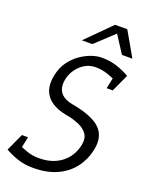

<svg xmlns="http://www.w3.org/2000/svg" viewBox="-201 -947 793 1036"><g transform="rotate(20 195.0 -428.5)"><path d="M399 -194Q387 -136 352 -89.5Q317 -43 259.5 -16.5Q202 10 122 10L134 -50Q211 -50 262 -89Q313 -128 327 -194Q336 -234 319 -259Q302 -284 268 -298.5Q234 -313 192 -320Q113 -335 78.5 -380Q44 -425 60 -500Q69 -544 92.5 -577Q116 -610 147 -632Q178 -654 210 -665Q242 -676 268 -676L255 -616Q208 -616 171 -582.5Q134 -549 123 -500Q116 -468 123.5 -444Q131 -420 152 -405.5Q173 -391 206 -385Q324 -364 370 -319Q416 -274 399 -194ZM255 -616 268 -676Q317 -676 356.5 -663Q396 -650 430 -630L390 -578Q359 -593 326 -604.5Q293 -616 255 -616ZM134 -50 122 10Q73 10 33 -3.5Q-7 -17 -40 -36L0 -88Q31 -73 63.5 -61.5Q96 -50 134 -50ZM41 -136 20 -36H-40L6 -136ZM349 -530 370 -630H430L384 -530ZM275 -867H345L425 -727H365ZM345 -867 195 -727H135L275 -867Z"/></g></svg>

Font: Epunda Slab Light
Style: Italic
Weight: 300
Italic angle: -12°
Designer: Simon Atzbach
Foundry: typofactur
Version: Version 1.102